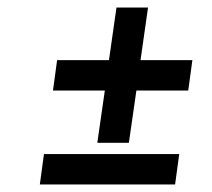

<svg xmlns="http://www.w3.org/2000/svg" viewBox="-20 -591 564 511"><path d="M239 -211H323L343 -350H481L492 -431H354L374 -571H290L270 -431H132L121 -350H259ZM446 -100 457 -181H97L86 -100Z"/></svg>

Font: Josefin Slab Thin
Style: Bold Italic
Weight: 700
Italic angle: -12°
Version: Version 2.000